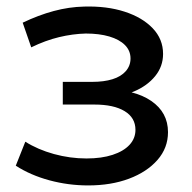

<svg xmlns="http://www.w3.org/2000/svg" viewBox="-20 -557 584 584"><path d="M248 7Q318 7 372.5 -13.5Q427 -34 459 -70.5Q491 -107 491 -155Q491 -215 440 -250Q389 -285 300 -285L296 -262Q348 -262 388 -279Q428 -296 452 -325.5Q476 -355 476 -393Q476 -438 444.5 -471Q413 -504 359 -521.5Q305 -539 236 -537Q190 -536 143.5 -523.5Q97 -511 49 -488L75 -413Q118 -434 159.5 -444Q201 -454 241 -455Q282 -455 312.5 -446Q343 -437 360 -420Q377 -403 377 -379Q377 -357 362.5 -340.5Q348 -324 322 -316Q296 -308 261 -308H171V-239H267Q326 -239 359 -219Q392 -199 392 -162Q392 -136 374 -116.5Q356 -97 322.5 -86Q289 -75 243 -75Q193 -75 144 -88.5Q95 -102 57 -126L28 -53Q73 -24 130.5 -8.5Q188 7 248 7Z"/></svg>

Font: MOST Montserrat Medium
Style: Regular
Weight: 500
Designer: Julieta Ulanovsky
Foundry: Julieta Ulanovsky
Version: Version 8.000;March 11, 2024;FontCreator 15.0.0.2926 64-bit